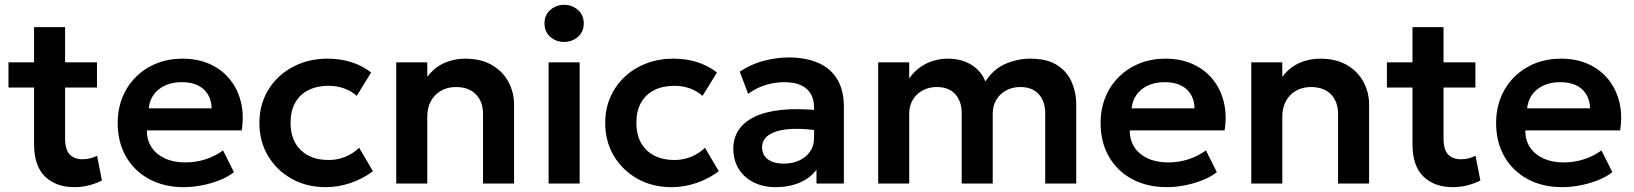

<svg xmlns="http://www.w3.org/2000/svg" viewBox="-20 -757 6739 792"><path d="M287.5 15Q210.5 15 165.5 -29Q120.5 -73 120.5 -162V-645H248.5V-500H380V-396H248.5V-187.5Q248.5 -139.5 267.5 -119.8Q286.5 -100 320 -100Q337 -100 352.2 -104Q367.5 -108 380.5 -114.5L400.5 -12.5Q378.5 -1 349 7Q319.5 15 287.5 15ZM15 -396V-500H135V-396Z M738.5 15Q657 15 595.5 -18.2Q534 -51.5 499.8 -111Q465.5 -170.5 465.5 -249.5Q465.5 -307.5 485.2 -356Q505 -404.5 541.2 -440.2Q577.5 -476 626.2 -495.5Q675 -515 733 -515Q796 -515 845.5 -492.8Q895 -470.5 927.8 -430.2Q960.5 -390 973.8 -336.2Q987 -282.5 977 -219H586Q585.5 -179.5 604.8 -150Q624 -120.5 659.8 -103.8Q695.5 -87 744 -87Q787 -87 826.5 -99.5Q866 -112 900 -136.5L945 -47Q921.5 -28 886.5 -14Q851.5 0 812.8 7.5Q774 15 738.5 15ZM593.5 -310H853Q851.5 -360.5 819.5 -389.2Q787.5 -418 730 -418Q673 -418 636 -389.2Q599 -360.5 593.5 -310Z M1324 15Q1244.5 15 1182.8 -19.8Q1121 -54.5 1085.5 -114.2Q1050 -174 1050 -250Q1050 -307.5 1071 -355.8Q1092 -404 1130 -439.8Q1168 -475.5 1219.2 -495.2Q1270.5 -515 1331 -515Q1383.5 -515 1428.5 -501Q1473.5 -487 1511 -458L1451.5 -361.5Q1428 -382.5 1398.2 -392.8Q1368.5 -403 1336 -403Q1287 -403 1251.8 -385Q1216.5 -367 1197.5 -333Q1178.5 -299 1178.5 -250.5Q1178.5 -178.5 1220.8 -137.8Q1263 -97 1336 -97Q1372.5 -97 1405 -110.5Q1437.5 -124 1461.5 -147.5L1518.5 -50.5Q1477.5 -20 1427 -2.5Q1376.5 15 1324 15Z M1614.5 0V-500H1742.5V-440Q1772.5 -479.5 1812.8 -497.2Q1853 -515 1897 -515Q1966 -515 2011.2 -487.5Q2056.5 -460 2078.5 -417Q2100.5 -374 2100.5 -327V0H1972.5V-287Q1972.5 -338 1943 -368Q1913.5 -398 1860.5 -398Q1826 -398 1799.2 -382.8Q1772.5 -367.5 1757.5 -340Q1742.5 -312.5 1742.5 -276.5V0Z M2243 0V-500H2371V0ZM2307 -584Q2274 -584 2250 -605Q2226 -626 2226 -660.5Q2226 -695 2250 -716Q2274 -737 2307 -737Q2340 -737 2364 -716Q2388 -695 2388 -660.5Q2388 -626 2364 -605Q2340 -584 2307 -584Z M2750.5 15Q2671 15 2609.2 -19.8Q2547.5 -54.5 2512 -114.2Q2476.5 -174 2476.5 -250Q2476.5 -307.5 2497.5 -355.8Q2518.5 -404 2556.5 -439.8Q2594.5 -475.5 2645.8 -495.2Q2697 -515 2757.5 -515Q2810 -515 2855 -501Q2900 -487 2937.5 -458L2878 -361.5Q2854.5 -382.5 2824.8 -392.8Q2795 -403 2762.5 -403Q2713.5 -403 2678.2 -385Q2643 -367 2624 -333Q2605 -299 2605 -250.5Q2605 -178.5 2647.2 -137.8Q2689.5 -97 2762.5 -97Q2799 -97 2831.5 -110.5Q2864 -124 2888 -147.5L2945 -50.5Q2904 -20 2853.5 -2.5Q2803 15 2750.5 15Z M3180 15Q3129 15 3089.5 -4.5Q3050 -24 3027.5 -59.8Q3005 -95.5 3005 -144.5Q3005 -186.5 3026 -219.5Q3047 -252.5 3090.5 -274.2Q3134 -296 3201.8 -303.5Q3269.5 -311 3362.5 -301.5L3364.5 -217Q3303.5 -226.5 3258 -225.5Q3212.5 -224.5 3182.8 -215Q3153 -205.5 3138.2 -189Q3123.5 -172.5 3123.5 -150.5Q3123.5 -117.5 3147.5 -99.8Q3171.5 -82 3213 -82Q3248.5 -82 3276.8 -95Q3305 -108 3321.5 -131.8Q3338 -155.5 3338 -188V-314.5Q3338 -346 3324.8 -369.2Q3311.5 -392.5 3284.5 -405.2Q3257.5 -418 3215 -418Q3176 -418 3137.8 -406.2Q3099.5 -394.5 3066 -370L3031.5 -461.5Q3079 -493 3131.5 -506.5Q3184 -520 3233 -520Q3303 -520 3354.2 -498Q3405.5 -476 3433.2 -430.8Q3461 -385.5 3461 -316V0H3348V-57Q3323 -22.5 3279 -3.8Q3235 15 3180 15Z M3602.5 0V-500H3730.5V-433.5Q3750 -461.5 3775.5 -479.5Q3801 -497.5 3830 -506.2Q3859 -515 3888.5 -515Q3947.5 -515 3988 -489Q4028.5 -463 4044.5 -421Q4079 -473 4128.5 -494Q4178 -515 4230 -515Q4300.5 -515 4342 -487.5Q4383.5 -460 4401.5 -417Q4419.5 -374 4419.5 -327V0H4291.5V-290Q4291.5 -338.5 4265.2 -368.2Q4239 -398 4188.5 -398Q4156 -398 4130.2 -384Q4104.5 -370 4089.8 -345.2Q4075 -320.5 4075 -289V0H3947V-290Q3947 -338.5 3920.8 -368.2Q3894.5 -398 3844 -398Q3811.5 -398 3785.8 -384Q3760 -370 3745.2 -345.2Q3730.5 -320.5 3730.5 -289V0Z M4793 15Q4711.5 15 4650 -18.2Q4588.5 -51.5 4554.2 -111Q4520 -170.5 4520 -249.5Q4520 -307.5 4539.8 -356Q4559.5 -404.5 4595.8 -440.2Q4632 -476 4680.8 -495.5Q4729.5 -515 4787.5 -515Q4850.5 -515 4900 -492.8Q4949.5 -470.5 4982.2 -430.2Q5015 -390 5028.2 -336.2Q5041.5 -282.5 5031.5 -219H4640.5Q4640 -179.5 4659.2 -150Q4678.5 -120.5 4714.2 -103.8Q4750 -87 4798.5 -87Q4841.5 -87 4881 -99.5Q4920.5 -112 4954.5 -136.5L4999.5 -47Q4976 -28 4941 -14Q4906 0 4867.2 7.5Q4828.5 15 4793 15ZM4648 -310H4907.5Q4906 -360.5 4874 -389.2Q4842 -418 4784.5 -418Q4727.5 -418 4690.5 -389.2Q4653.5 -360.5 4648 -310Z M5141.5 0V-500H5269.5V-440Q5299.5 -479.5 5339.8 -497.2Q5380 -515 5424 -515Q5493 -515 5538.2 -487.5Q5583.5 -460 5605.5 -417Q5627.5 -374 5627.5 -327V0H5499.5V-287Q5499.5 -338 5470 -368Q5440.5 -398 5387.5 -398Q5353 -398 5326.2 -382.8Q5299.5 -367.5 5284.5 -340Q5269.5 -312.5 5269.5 -276.5V0Z M5973.5 15Q5896.5 15 5851.5 -29Q5806.5 -73 5806.5 -162V-645H5934.5V-500H6066V-396H5934.5V-187.5Q5934.5 -139.5 5953.5 -119.8Q5972.5 -100 6006 -100Q6023 -100 6038.2 -104Q6053.5 -108 6066.5 -114.5L6086.5 -12.5Q6064.5 -1 6035 7Q6005.5 15 5973.5 15ZM5701 -396V-500H5821V-396Z M6424.5 15Q6343 15 6281.5 -18.2Q6220 -51.5 6185.8 -111Q6151.5 -170.5 6151.5 -249.5Q6151.5 -307.5 6171.2 -356Q6191 -404.5 6227.2 -440.2Q6263.5 -476 6312.2 -495.5Q6361 -515 6419 -515Q6482 -515 6531.5 -492.8Q6581 -470.5 6613.8 -430.2Q6646.5 -390 6659.8 -336.2Q6673 -282.5 6663 -219H6272Q6271.5 -179.5 6290.8 -150Q6310 -120.5 6345.8 -103.8Q6381.5 -87 6430 -87Q6473 -87 6512.5 -99.5Q6552 -112 6586 -136.5L6631 -47Q6607.5 -28 6572.5 -14Q6537.5 0 6498.8 7.5Q6460 15 6424.5 15ZM6279.5 -310H6539Q6537.5 -360.5 6505.5 -389.2Q6473.5 -418 6416 -418Q6359 -418 6322 -389.2Q6285 -360.5 6279.5 -310Z"/></svg>

Font: Geologica Thin Roman Medium
Style: Regular
Weight: 500
Version: Version 1.010;gftools[0.9.28]